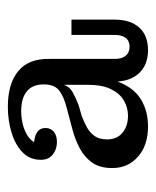

<svg xmlns="http://www.w3.org/2000/svg" viewBox="26 -753 397 489"><g transform="rotate(-90 224.5 -508.5)"><path d="M107 -562Q89 -562 75.5 -572.5Q62 -583 62 -603Q62 -631 81 -649.5Q100 -668 131 -677.5Q162 -687 197 -687Q256 -687 288 -660.5Q320 -634 319 -581L254 -596Q254 -624 236.5 -638.5Q219 -653 186 -653Q153 -653 128 -639.5Q103 -626 100 -599L99 -620Q118 -621 130.5 -613.5Q143 -606 143 -591Q143 -578 133.5 -570Q124 -562 107 -562ZM341 -330Q304 -330 282.5 -353Q261 -376 261 -417V-442H253V-544H250L254 -570V-596L319 -581V-413Q319 -397 327 -387Q335 -377 350 -377Q365 -377 372.5 -387Q380 -397 380 -413V-525H419V-415Q419 -375 399 -352.5Q379 -330 341 -330ZM147 -330Q99 -330 70 -355.5Q41 -381 41 -421Q41 -453 55 -472.5Q69 -492 91.5 -504Q114 -516 141 -523L194 -537Q222 -544 238 -556Q254 -568 254 -595L256 -544H253Q248 -530 235 -522.5Q222 -515 202 -507L174 -499Q158 -493 144.5 -485.5Q131 -478 122.5 -466Q114 -454 114 -434Q114 -409 131 -395Q148 -381 174 -381Q195 -381 213 -391.5Q231 -402 242 -424.5Q253 -447 253 -483L272 -482Q272 -429 256 -395Q240 -361 211.5 -345.5Q183 -330 147 -330Z"/></g></svg>

Font: Montagu Slab
Style: Regular
Weight: 400
Version: Version 1.000